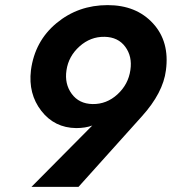

<svg xmlns="http://www.w3.org/2000/svg" viewBox="-20 -734 672 751"><path d="M287 -3H103L341 -243Q314 -233 278 -233Q193 -234 141.5 -300.5Q90 -367 101 -459Q116 -573 201 -643.5Q286 -714 401 -714Q513 -714 578.5 -642.5Q644 -571 629 -459Q618 -371 535 -279ZM490 -460Q498 -513 470 -551Q442 -589 389 -590Q334 -591 291 -552.5Q248 -514 240 -459Q232 -406 260.5 -367Q289 -328 342 -327Q397 -326 439.5 -365Q482 -404 490 -460Z"/></svg>

Font: Jost* 600 Semi
Style: Italic
Weight: 600
Italic angle: -10°
Version: Version 3.500